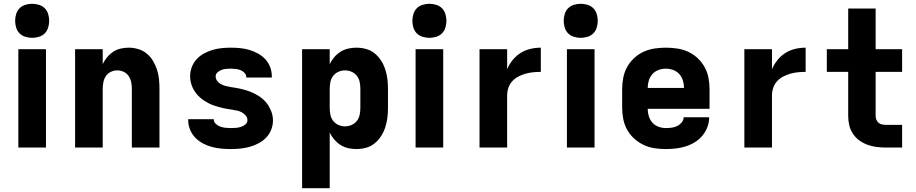

<svg xmlns="http://www.w3.org/2000/svg" viewBox="-20 -780 4840 1015"><path d="M77 0V-520H223V0ZM150 -580Q132 -580 114 -585.5Q96 -591 83.5 -603.5Q71 -616 65.5 -634Q60 -652 60 -670Q60 -688 65.5 -706Q71 -724 83.5 -736.5Q96 -749 114 -754.5Q132 -760 150 -760Q168 -760 186 -754.5Q204 -749 216.5 -736.5Q229 -724 234.5 -706Q240 -688 240 -670Q240 -652 234.5 -634Q229 -616 216.5 -603.5Q204 -591 186 -585.5Q168 -580 150 -580Z M377 0V-520H523V-441Q532 -460 546 -477Q560 -494 578 -506Q596 -518 617.5 -523Q639 -528 660 -528Q686 -528 711 -520.5Q736 -513 756 -496.5Q776 -480 789 -458Q802 -436 810 -411.5Q818 -387 820.5 -361.5Q823 -336 823 -310V0H677V-310Q677 -328 673.5 -345.5Q670 -363 660.5 -377.5Q651 -392 634.5 -400Q618 -408 600 -408Q582 -408 565.5 -400Q549 -392 539.5 -377.5Q530 -363 526.5 -345.5Q523 -328 523 -310V0Z M1199 8Q1174 8 1148.5 5.5Q1123 3 1099 -3.5Q1075 -10 1052.5 -22Q1030 -34 1012.5 -52Q995 -70 985 -94Q975 -118 975 -143V-150H1110V-149Q1110 -135 1121 -125Q1132 -115 1145 -110.5Q1158 -106 1171.5 -104.5Q1185 -103 1199 -103Q1213 -103 1226.5 -104Q1240 -105 1253 -109Q1266 -113 1277 -122Q1288 -131 1288 -145Q1288 -158 1279.5 -168.5Q1271 -179 1259.5 -185.5Q1248 -192 1235 -195Q1222 -198 1209 -200Q1196 -202 1183 -204Q1170 -206 1157.5 -209Q1145 -212 1132.5 -215.5Q1120 -219 1107.5 -223.5Q1095 -228 1083.5 -234Q1072 -240 1061 -247Q1050 -254 1040 -262.5Q1030 -271 1021.5 -281Q1013 -291 1006 -302.5Q999 -314 994.5 -326Q990 -338 987.5 -351Q985 -364 985 -377Q985 -402 994 -425.5Q1003 -449 1019.5 -467Q1036 -485 1058 -497Q1080 -509 1103.5 -516Q1127 -523 1151.5 -525.5Q1176 -528 1201 -528Q1226 -528 1250.5 -525.5Q1275 -523 1298.5 -516Q1322 -509 1344 -497Q1366 -485 1382.5 -467Q1399 -449 1408 -425.5Q1417 -402 1417 -377V-370H1282V-372Q1282 -385 1273 -394.5Q1264 -404 1252 -409Q1240 -414 1227 -415.5Q1214 -417 1201 -417Q1188 -417 1175.5 -416Q1163 -415 1151 -410.5Q1139 -406 1129.5 -397Q1120 -388 1120 -376Q1120 -363 1128.5 -352Q1137 -341 1148.5 -335Q1160 -329 1173 -325.5Q1186 -322 1198.5 -320Q1211 -318 1224 -316Q1237 -314 1250 -311Q1263 -308 1275.5 -304.5Q1288 -301 1300 -296.5Q1312 -292 1324 -286Q1336 -280 1347 -273Q1358 -266 1368 -257.5Q1378 -249 1386.5 -239Q1395 -229 1401.5 -217.5Q1408 -206 1413 -194Q1418 -182 1420.5 -169Q1423 -156 1423 -143Q1423 -118 1413.5 -94Q1404 -70 1386.5 -52Q1369 -34 1346 -22Q1323 -10 1299 -3.5Q1275 3 1249.5 5.5Q1224 8 1199 8Z M1577 215V-520H1723V-440Q1732 -460 1746.5 -477Q1761 -494 1779.5 -506Q1798 -518 1820 -523Q1842 -528 1864 -528Q1890 -528 1915.5 -521Q1941 -514 1961 -497.5Q1981 -481 1995 -459Q2009 -437 2017 -412Q2025 -387 2028 -361.5Q2031 -336 2031 -310V-210Q2031 -184 2028 -158.5Q2025 -133 2017 -108Q2009 -83 1995 -61Q1981 -39 1961 -22.5Q1941 -6 1915.5 1Q1890 8 1864 8Q1842 8 1820 3Q1798 -2 1779.5 -14Q1761 -26 1746.5 -43Q1732 -60 1723 -80V215ZM1804 -112Q1822 -112 1839 -119.5Q1856 -127 1867 -141.5Q1878 -156 1881.5 -174Q1885 -192 1885 -210V-310Q1885 -328 1881.5 -346Q1878 -364 1867 -378.5Q1856 -393 1839 -400.5Q1822 -408 1804 -408Q1786 -408 1769 -400.5Q1752 -393 1741 -378.5Q1730 -364 1726.5 -346Q1723 -328 1723 -310V-210Q1723 -192 1726.5 -174Q1730 -156 1741 -141.5Q1752 -127 1769 -119.5Q1786 -112 1804 -112Z M2177 0V-520H2323V0ZM2250 -580Q2232 -580 2214 -585.5Q2196 -591 2183.5 -603.5Q2171 -616 2165.5 -634Q2160 -652 2160 -670Q2160 -688 2165.5 -706Q2171 -724 2183.5 -736.5Q2196 -749 2214 -754.5Q2232 -760 2250 -760Q2268 -760 2286 -754.5Q2304 -749 2316.5 -736.5Q2329 -724 2334.5 -706Q2340 -688 2340 -670Q2340 -652 2334.5 -634Q2329 -616 2316.5 -603.5Q2304 -591 2286 -585.5Q2268 -580 2250 -580Z M2515 0V-520H2661V-414Q2672 -440 2690 -462.5Q2708 -485 2732 -500Q2756 -515 2783.5 -521.5Q2811 -528 2839 -528V-400Q2819 -400 2798.5 -398Q2778 -396 2758.5 -390.5Q2739 -385 2720.5 -375.5Q2702 -366 2688 -350.5Q2674 -335 2667.5 -315.5Q2661 -296 2661 -276V0Z M2977 0V-520H3123V0ZM3050 -580Q3032 -580 3014 -585.5Q2996 -591 2983.5 -603.5Q2971 -616 2965.5 -634Q2960 -652 2960 -670Q2960 -688 2965.5 -706Q2971 -724 2983.5 -736.5Q2996 -749 3014 -754.5Q3032 -760 3050 -760Q3068 -760 3086 -754.5Q3104 -749 3116.5 -736.5Q3129 -724 3134.5 -706Q3140 -688 3140 -670Q3140 -652 3134.5 -634Q3129 -616 3116.5 -603.5Q3104 -591 3086 -585.5Q3068 -580 3050 -580Z M3500 8Q3470 8 3440 3.5Q3410 -1 3382.5 -14Q3355 -27 3332.5 -47.5Q3310 -68 3295.5 -94Q3281 -120 3275 -150Q3269 -180 3269 -210V-310Q3269 -340 3275 -370Q3281 -400 3295.5 -426Q3310 -452 3332.5 -473Q3355 -494 3382.5 -506.5Q3410 -519 3440 -523.5Q3470 -528 3500 -528Q3530 -528 3560 -523.5Q3590 -519 3617.5 -506.5Q3645 -494 3667.5 -473Q3690 -452 3704.5 -426Q3719 -400 3725 -370Q3731 -340 3731 -310V-205H3404Q3404 -185 3410 -165.5Q3416 -146 3429 -131.5Q3442 -117 3461 -110Q3480 -103 3500 -103Q3515 -103 3530.5 -105Q3546 -107 3559.5 -113.5Q3573 -120 3583.5 -132.5Q3594 -145 3594 -160H3729Q3729 -133 3719.5 -108Q3710 -83 3693 -62.5Q3676 -42 3653 -28Q3630 -14 3604.5 -6Q3579 2 3552.5 5Q3526 8 3500 8ZM3596 -315Q3596 -335 3590 -354.5Q3584 -374 3571 -388.5Q3558 -403 3539 -410Q3520 -417 3500 -417Q3480 -417 3461 -410Q3442 -403 3429 -388.5Q3416 -374 3410 -354.5Q3404 -335 3404 -315Z M3915 0V-520H4061V-414Q4072 -440 4090 -462.5Q4108 -485 4132 -500Q4156 -515 4183.5 -521.5Q4211 -528 4239 -528V-400Q4219 -400 4198.5 -398Q4178 -396 4158.5 -390.5Q4139 -385 4120.5 -375.5Q4102 -366 4088 -350.5Q4074 -335 4067.5 -315.5Q4061 -296 4061 -276V0Z M4749 0H4664Q4639 0 4614.5 -3Q4590 -6 4566.5 -14.5Q4543 -23 4523 -37.5Q4503 -52 4489 -73Q4475 -94 4469.5 -118Q4464 -142 4464 -167V-400H4351V-520H4464V-735H4609V-520H4749V-400H4609V-167Q4609 -157 4613 -147Q4617 -137 4625 -130.5Q4633 -124 4643.5 -122Q4654 -120 4664 -120H4749Z"/></svg>

Font: Iosevka Aile Heavy
Style: Regular
Weight: 900
Designer: Belleve Invis
Foundry: Belleve Invis
Version: Version 31.1.0; ttfautohint (v1.8.4)